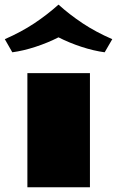

<svg xmlns="http://www.w3.org/2000/svg" viewBox="-38 -794 496 814"><path d="M-17.6 -627.9Q52.7 -658.7 107.7 -695.3Q162.6 -731.9 210 -774.4Q257.3 -731.9 312.3 -695.3Q367.2 -658.7 438 -627.9L405.8 -572.3Q358.9 -578.6 307.4 -595.5Q255.9 -612.3 210 -635.7Q164.1 -612.3 112.5 -595.5Q61 -578.6 14.2 -572.3ZM78.1 -483.9H343.3V0H78.1Z"/></svg>

Font: Poller One
Style: Regular
Weight: 400
Designer: Yvonne Schttler
Foundry: Yvonne Schttler
Version: Version 1.002